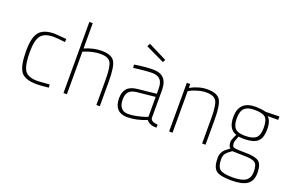

<svg xmlns="http://www.w3.org/2000/svg" viewBox="-113 -1173 2826 1853"><g transform="rotate(20 1299.5 -246.5)"><path d="M265 -509 385 -499 383 -467Q303 -477 265 -477Q170 -477 133.5 -429Q97 -381 97 -261Q97 -126 130 -74.5Q163 -23 265 -23L385 -32L387 0Q303 9 265 9Q143 9 101.5 -48.5Q60 -106 60 -261Q60 -399 106 -454Q152 -509 265 -509Z M573 0H538V-730H573V-470Q661 -509 747 -509Q847 -509 879 -458.5Q911 -408 911 -260V0H876V-258Q876 -390 852 -433.5Q828 -477 747 -477Q707 -477 663.5 -467Q620 -457 597 -447L573 -437Z M1422 -353V-65Q1426 -29 1497 -23L1495 8Q1422 8 1392 -34Q1290 9 1190 9Q1128 9 1093.5 -28Q1059 -65 1059 -137Q1059 -202 1092 -238Q1125 -274 1197 -281L1387 -301V-353Q1387 -417 1359.5 -446Q1332 -475 1276 -475Q1244 -475 1196.5 -470.5Q1149 -466 1118 -462L1087 -458L1084 -491Q1196 -509 1276 -509Q1422 -509 1422 -353ZM1387 -269 1201 -250Q1144 -244 1120 -217Q1096 -190 1096 -137Q1096 -82 1120.5 -52.5Q1145 -23 1191 -23Q1233 -23 1282 -33.5Q1331 -44 1359 -54L1387 -64ZM1160 -732 1352 -636 1337 -609 1144 -701Z M1658 0H1623V-500H1658V-460Q1747 -509 1833 -509Q1933 -509 1965 -458.5Q1997 -408 1997 -260V0H1962V-258Q1962 -390 1938 -433.5Q1914 -477 1833 -477Q1793 -477 1749.5 -464.5Q1706 -452 1682 -440L1658 -427Z M2348 239Q2227 239 2188.5 205.5Q2150 172 2150 80Q2150 48 2161.5 25Q2173 2 2187.5 -11Q2202 -24 2235 -48Q2213 -62 2213 -113Q2213 -120 2220.5 -139.5Q2228 -159 2235 -175L2243 -191Q2157 -219 2157 -343Q2157 -510 2328 -510Q2352 -510 2378.5 -507Q2405 -504 2419 -500L2434 -497L2574 -500V-465H2466Q2506 -428 2506 -343Q2506 -252 2463.5 -215.5Q2421 -179 2324 -179Q2294 -179 2270 -183Q2247 -126 2247 -113Q2247 -96 2249 -88Q2251 -80 2257 -73Q2263 -66 2280 -63.5Q2297 -61 2319 -60Q2341 -59 2384 -59Q2483 -59 2522 -31.5Q2561 -4 2561 85Q2561 166 2510.5 202.5Q2460 239 2348 239ZM2382 -27 2261 -30Q2216 1 2201 22.5Q2186 44 2186 79Q2186 153 2217.5 180Q2249 207 2349 207Q2442 207 2483 178.5Q2524 150 2524 85Q2524 13 2494 -7Q2464 -27 2382 -27ZM2324 -211Q2403 -211 2436 -240Q2469 -269 2469 -343Q2469 -425 2439 -451.5Q2409 -478 2327 -478Q2258 -478 2225.5 -448Q2193 -418 2193 -343Q2193 -273 2221.5 -242Q2250 -211 2324 -211Z"/></g></svg>

Font: TypoPRO Titillium Text
Style: 1 wt
Weight: 100
Designer: Accademia di Belle Arti di Urbino and others
Foundry: Accademia di Belle Arti di Urbino and others.
Version: Version 25.000